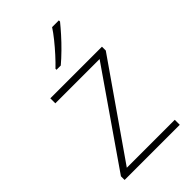

<svg xmlns="http://www.w3.org/2000/svg" viewBox="-232 -844 923 923"><g transform="rotate(-45 229.5 -383.0)"><path d="M416 0H41V-25L367 -496H66V-530H417V-504L90 -34H416ZM360 -758Q343 -737 318.5 -709.5Q294 -682 266 -654.5Q238 -627 213 -606H184V-613Q205 -633 230 -660.5Q255 -688 277.5 -716Q300 -744 314 -766H360Z"/></g></svg>

Font: Noto Sans Khmer UI ExtraLight
Style: Regular
Weight: 200
Designer: Danh Hong and the Monotype Design Team
Foundry: Monotype Imaging Inc.
Version: Version 2.002; ttfautohint (v1.8.4.7-5d5b)